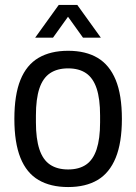

<svg xmlns="http://www.w3.org/2000/svg" viewBox="-20 -743 549 775"><path d="M255 12Q184 12 135.5 -16.5Q87 -45 62.5 -106Q38 -167 38 -263Q38 -360 62.5 -420.5Q87 -481 135.5 -509.5Q184 -538 255 -538Q326 -538 374 -509.5Q422 -481 447 -420.5Q472 -360 472 -263Q472 -167 447 -106Q422 -45 374 -16.5Q326 12 255 12ZM255 -59Q299 -59 327.5 -78.5Q356 -98 370 -140.5Q384 -183 384 -249V-277Q384 -344 370 -386Q356 -428 327.5 -447.5Q299 -467 255 -467Q211 -467 182 -447.5Q153 -428 139 -386Q125 -344 125 -277V-249Q125 -183 139 -140.5Q153 -98 182 -78.5Q211 -59 255 -59ZM122 -591 217 -723H292L387 -591H315L234 -704H275L194 -591Z"/></svg>

Font: Archivo SemiCondensed
Style: Regular
Weight: 400
Width: 4
Designer: Hector Gatti
Foundry: Omnibus-Type
Version: Version 2.001